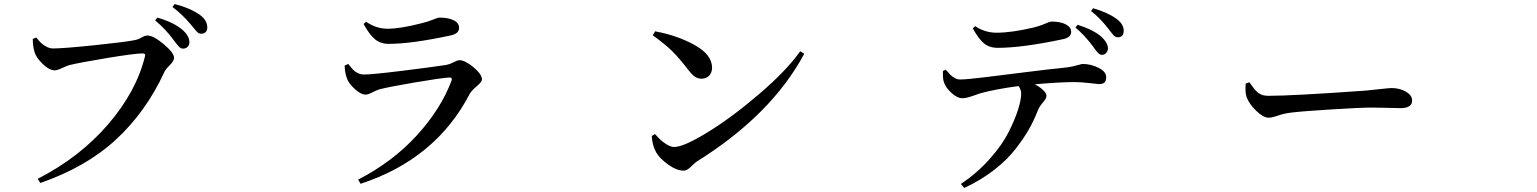

<svg xmlns="http://www.w3.org/2000/svg" viewBox="-20 -849 7540 942"><path d="M877.9 -610.4Q867.2 -610.4 857.9 -620.1Q848.6 -629.9 832 -652.3Q793.9 -705.1 741.2 -749L752 -762.7Q835.9 -738.3 877.9 -700.2Q909.2 -671.9 909.2 -641.6Q909.2 -627.9 900.4 -619.1Q891.6 -610.4 877.9 -610.4ZM967.8 -683.6Q961.9 -683.6 957.5 -685.1Q953.1 -686.5 948.2 -691.4Q943.4 -696.3 939.9 -700.2Q936.5 -704.1 929.2 -712.9Q921.9 -721.7 918 -726.6Q874 -779.3 826.2 -814.5L836.9 -829.1Q913.1 -809.6 960 -776.4Q997.1 -750 997.1 -713.9Q997.1 -700.2 989.3 -691.9Q981.4 -683.6 967.8 -683.6ZM158.2 -665Q171.9 -647.5 181.6 -638.2Q191.4 -628.9 207.5 -620.1Q223.6 -611.3 240.2 -611.3Q291 -611.3 446.3 -627.4Q601.6 -643.6 641.6 -652.3Q658.2 -655.3 674.8 -665Q691.4 -674.8 703.1 -674.8Q732.4 -674.8 783.2 -632.3Q834 -589.8 834 -565.4Q834 -549.8 812.5 -528.8Q791 -507.8 785.2 -493.2Q696.3 -300.8 549.8 -165Q403.3 -29.3 177.7 48.8L165 28.3Q371.1 -77.1 510.3 -238.8Q649.4 -400.4 691.4 -573.2Q695.3 -586.9 679.7 -586.9Q641.6 -586.9 506.3 -564.5Q371.1 -542 319.3 -529.3Q308.6 -526.4 284.7 -515.1Q260.7 -503.9 249 -503.9Q221.7 -503.9 189.5 -535.2Q157.2 -566.4 149.4 -593.8Q141.6 -618.2 140.6 -658.2Z M1681.6 -465.8Q1671.9 -492.2 1670.9 -527.3L1688.5 -535.2Q1704.1 -515.6 1712.4 -506.8Q1720.7 -498 1734.9 -490.7Q1749 -483.4 1765.6 -483.4Q1805.7 -483.4 1952.1 -501.5Q2098.6 -519.5 2168 -530.3Q2185.5 -533.2 2205.1 -543.5Q2224.6 -553.7 2233.4 -553.7Q2261.7 -553.7 2303.2 -519Q2344.7 -484.4 2344.7 -459Q2344.7 -447.3 2318.8 -425.8Q2293 -404.3 2284.2 -387.7Q2117.2 -67.4 1749 52.7L1737.3 32.2Q1907.2 -55.7 2024.9 -184.6Q2142.6 -313.5 2195.3 -453.1Q2198.2 -461.9 2194.8 -465.8Q2191.4 -469.7 2182.6 -468.8Q2134.8 -464.8 2014.2 -444.3Q1893.6 -423.8 1842.8 -411.1Q1829.1 -407.2 1807.6 -396Q1786.1 -384.8 1774.4 -384.8Q1750 -384.8 1719.7 -413.1Q1689.5 -441.4 1681.6 -465.8ZM2232.4 -711.9Q2232.4 -683.6 2189.5 -674.8Q1999 -633.8 1886.7 -633.8Q1846.7 -633.8 1819.3 -656.7Q1792 -679.7 1763.7 -731.4L1776.4 -742.2Q1826.2 -708 1880.9 -708Q1945.3 -708 2049.8 -735.4Q2079.1 -742.2 2103.5 -752.4Q2127.9 -762.7 2135.7 -762.7Q2179.7 -762.7 2206.1 -749.5Q2232.4 -736.3 2232.4 -711.9Z M3182.6 -675.8 3194.3 -695.3Q3304.7 -674.8 3389.2 -627.4Q3473.6 -580.1 3473.6 -516.6Q3473.6 -493.2 3459.5 -478Q3445.3 -462.9 3421.9 -462.9Q3403.3 -462.9 3388.2 -473.6Q3373 -484.4 3352.5 -511.7Q3311.5 -564.5 3278.8 -597.2Q3246.1 -629.9 3182.6 -675.8ZM3288.1 -127.9Q3335 -127.9 3455.1 -202.1Q3575.2 -276.4 3707 -389.6Q3838.9 -502.9 3906.2 -597.7L3925.8 -585Q3764.6 -285.2 3400.4 -57.6Q3391.6 -52.7 3371.1 -32.2Q3350.6 -11.7 3335 -11.7Q3299.8 -11.7 3258.3 -41.5Q3216.8 -71.3 3199.2 -101.6Q3179.7 -137.7 3177.7 -181.6L3193.4 -191.4Q3210.9 -171.9 3222.7 -161.1Q3234.4 -150.4 3252.9 -139.2Q3271.5 -127.9 3288.1 -127.9Z M4752.9 -710 4764.6 -720.7Q4812.5 -688.5 4869.1 -688.5Q4944.3 -688.5 5054.7 -714.8Q5077.1 -720.7 5095.7 -728Q5114.3 -735.4 5123.5 -739.3Q5132.8 -743.2 5139.6 -743.2Q5182.6 -743.2 5209 -729.5Q5235.4 -715.8 5235.4 -692.4Q5235.4 -664.1 5192.4 -656.2Q4995.1 -614.3 4875 -614.3Q4834 -614.3 4807.1 -636.7Q4780.3 -659.2 4752.9 -710ZM4606.4 -501 4620.1 -506.8Q4635.7 -489.3 4643.6 -481.4Q4651.4 -473.6 4664.1 -466.3Q4676.8 -459 4690.4 -459Q4719.7 -459 4809.1 -469.7Q4898.4 -480.5 5013.7 -495.1Q5128.9 -509.8 5191.4 -515.6Q5221.7 -518.6 5243.7 -523.4Q5265.6 -528.3 5276.4 -531.7Q5287.1 -535.2 5291 -535.2Q5333 -535.2 5370.1 -516.1Q5407.2 -497.1 5407.2 -471.7Q5407.2 -452.1 5398.9 -444.3Q5390.6 -436.5 5371.1 -436.5Q5365.2 -436.5 5324.2 -441.4Q5283.2 -446.3 5252 -446.3Q5180.7 -446.3 5057.6 -435.5Q5114.3 -403.3 5114.3 -377.9Q5114.3 -366.2 5096.7 -346.2Q5079.1 -326.2 5071.3 -305.7Q5051.8 -255.9 5027.8 -213.9Q5003.9 -171.9 4962.9 -118.7Q4921.9 -65.4 4857.9 -15.6Q4793.9 34.2 4710.9 73.2L4694.3 53.7Q4774.4 0 4835.9 -69.3Q4897.5 -138.7 4928.7 -201.2Q4960 -263.7 4975.1 -312Q4990.2 -360.4 4990.2 -389.6Q4990.2 -408.2 4977.5 -426.8Q4866.2 -412.1 4791 -391.6Q4782.2 -388.7 4761.2 -381.3Q4740.2 -374 4726.6 -370.6Q4712.9 -367.2 4701.2 -367.2Q4678.7 -366.2 4649.9 -391.6Q4621.1 -417 4612.3 -442.4Q4604.5 -460.9 4606.4 -501ZM5255.9 -713.9 5267.6 -727.5Q5345.7 -702.1 5384.8 -668Q5416 -637.7 5416 -610.4Q5415 -597.7 5406.2 -588.4Q5397.5 -579.1 5384.8 -580.1Q5370.1 -580.1 5346.7 -615.2Q5343.8 -619.1 5342.8 -621.1Q5294.9 -683.6 5255.9 -713.9ZM5333 -794.9 5342.8 -808.6Q5414.1 -788.1 5456.1 -757.8Q5493.2 -731.4 5493.2 -698.2Q5493.2 -666 5463.9 -666Q5460 -666 5457 -667Q5454.1 -668 5450.2 -670.4Q5446.3 -672.9 5444.3 -674.8Q5442.4 -676.8 5438.5 -681.6Q5434.6 -686.5 5432.6 -689Q5430.7 -691.4 5425.3 -698.2Q5419.9 -705.1 5418 -708Q5373 -764.6 5333 -794.9Z M6091.8 -439.5 6110.4 -445.3Q6111.3 -443.4 6117.7 -434.6Q6124 -425.8 6125.5 -423.8Q6127 -421.9 6132.3 -414.6Q6137.7 -407.2 6140.1 -405.8Q6142.6 -404.3 6147.9 -398.4Q6153.3 -392.6 6156.7 -391.1Q6160.2 -389.6 6166 -386.2Q6171.9 -382.8 6176.8 -381.8Q6181.6 -380.9 6188.5 -379.9Q6195.3 -378.9 6202.1 -378.9Q6322.3 -378.9 6677.7 -404.3Q6711.9 -407.2 6753.4 -412.1Q6794.9 -417 6807.6 -417Q6846.7 -417 6877.4 -399.4Q6908.2 -381.8 6908.2 -355.5Q6908.2 -318.4 6850.6 -318.4Q6835 -318.4 6791.5 -319.8Q6748 -321.3 6710.9 -321.3Q6659.2 -321.3 6517.1 -312.5Q6375 -303.7 6317.4 -296.9Q6282.2 -293 6251 -282.2Q6219.7 -271.5 6204.1 -271.5Q6178.7 -271.5 6144 -304.7Q6109.4 -337.9 6096.7 -371.1Q6087.9 -395.5 6091.8 -439.5Z"/></svg>

Font: Bpmf Zihi Serif SemiBold
Style: SemiBold
Weight: 600
Foundry: But Ko
Version: Version 1.320